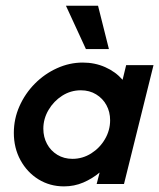

<svg xmlns="http://www.w3.org/2000/svg" viewBox="-20 -645 558 673"><path d="M204.2 8.3Q154.9 8.3 114.9 -16.3Q75 -41 51.7 -83.7Q28.5 -126.4 28.5 -179.2Q28.5 -228.5 48.3 -272.9Q68.1 -317.4 102.1 -351.7Q136.1 -386.1 179.9 -405.9Q223.6 -425.7 270.1 -425.7Q312.5 -425.7 348.6 -409.7Q384.7 -393.8 409.7 -365.3L422.2 -416.7H518.1L414.6 0H318.8L329.2 -40.3Q303.5 -18.8 271.9 -5.2Q240.3 8.3 204.2 8.3ZM234 -88.2Q269.4 -88.2 299.7 -107.3Q329.9 -126.4 347.9 -157.3Q366 -188.2 366 -223.6Q366 -252.8 353.1 -276.4Q340.3 -300 317 -314.2Q293.8 -328.5 263.2 -328.5Q227.8 -328.5 197.9 -309.4Q168.1 -290.3 150 -259.4Q131.9 -228.5 131.9 -193.8Q131.9 -164.6 144.8 -140.6Q157.6 -116.7 180.9 -102.4Q204.2 -88.2 234 -88.2ZM281.2 -472.9 211.1 -625H323.6L361.8 -472.9Z"/></svg>

Font: Afacad SemiBold
Style: Italic
Weight: 600
Italic angle: -14°
Designer: Kristian Moeller
Foundry: Dicotype
Version: Version 1.000